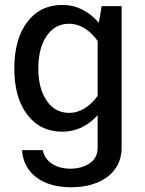

<svg xmlns="http://www.w3.org/2000/svg" viewBox="-20 -539 600 793"><path d="M39.1 -256.3C39.1 -176.3 56.6 -112.8 92.3 -65.9C127.9 -18.6 176.3 4.9 237.3 4.9C293 4.9 341.8 -17.6 383.3 -63V71.3C383.3 99.6 372.1 121.1 350.1 135.7C328.1 150.4 301.3 157.7 270.5 157.7C208.5 157.7 164.6 126.5 156.7 81.1H71.3C73.7 127.4 93.3 165 129.4 192.9C165.5 220.7 213.9 234.4 274.9 234.4C393.6 234.4 482.4 175.3 482.4 71.3V-513.7H399.9L388.2 -444.8C347.2 -492.2 296.9 -518.6 237.8 -518.6C176.3 -518.6 127.9 -495.1 92.3 -447.8C56.6 -400.4 39.1 -336.4 39.1 -256.3ZM138.2 -256.3C138.2 -311.5 149.4 -356.4 172.4 -390.1C195.3 -423.8 226.1 -440.9 265.6 -440.9C311 -440.9 352.5 -413.6 383.3 -370.1V-143.1C352.5 -100.1 311.5 -72.8 266.1 -72.8C226.6 -72.8 195.8 -89.4 172.9 -123C149.9 -156.7 138.2 -201.2 138.2 -256.3Z"/></svg>

Font: Estedad Medium
Style: Regular
Weight: 500
Designer: Amin Abedi
Version: Version 7.3